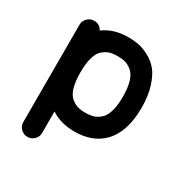

<svg xmlns="http://www.w3.org/2000/svg" viewBox="-146 -603 851 874"><g transform="rotate(30 280.0 -165.5)"><path d="M397 -229Q397 -277 387.5 -308Q378 -339 360.5 -353.5Q343 -368 326 -373Q309 -378 285 -378Q261 -378 244 -373Q227 -368 209.5 -353.5Q192 -339 183 -308Q174 -277 174 -229Q174 -182 183 -151Q192 -120 209.5 -105.5Q227 -91 244 -86Q261 -81 285 -81Q309 -81 326 -86Q343 -91 360.5 -105.5Q378 -120 387.5 -151Q397 -182 397 -229ZM285 -477Q312 -477 337 -472.5Q362 -468 392.5 -452Q423 -436 444.5 -410.5Q466 -385 481 -338Q496 -291 496 -229Q496 -100 433 -37Q378 18 285 18Q211 18 161 -16V97Q161 117 146.5 131.5Q132 146 111.5 146Q91 146 76.5 131.5Q62 117 62 97V-414Q62 -435 76.5 -449.5Q91 -464 112 -464Q141 -464 155 -438Q207 -477 285 -477Z"/></g></svg>

Font: Brass Mono
Style: Bold
Weight: 700
Monospace: yes
Version: Version 1.100; ttfautohint (v1.8.3) -l 8 -r 50 -G 200 -x 14 